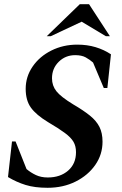

<svg xmlns="http://www.w3.org/2000/svg" viewBox="-20 -882 580 912"><path d="M206 10Q145 10 101.5 -3.5Q58 -17 18 -41L37 -210H54L106 -79Q126 -62 150.5 -50.5Q175 -39 207 -39Q266 -39 303.5 -71.5Q341 -104 341 -159Q341 -188 329 -208.5Q317 -229 288 -250.5Q259 -272 208 -302Q152 -336 127 -370.5Q102 -405 102 -460Q102 -518 135 -566Q168 -614 224 -642Q280 -670 347 -670Q394 -670 434 -658Q474 -646 507 -624L490 -464H473L422 -585Q406 -599 387 -609.5Q368 -620 337 -620Q291 -620 259 -588.5Q227 -557 227 -510Q227 -475 248 -448.5Q269 -422 328 -386Q376 -358 407 -333Q438 -308 452.5 -279Q467 -250 467 -209Q467 -148 432.5 -98.5Q398 -49 339 -19.5Q280 10 206 10ZM202 -710 359 -862H403L502 -710H483L368 -779L221 -710Z"/></svg>

Font: Spectral
Style: Bold Italic
Weight: 700
Italic angle: -10°
Designer: Jean-Baptiste Levee
Foundry: Production Type
Version: Version 2.001